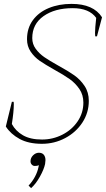

<svg xmlns="http://www.w3.org/2000/svg" viewBox="-20 -730 545 988"><path d="M10 -79 41 -206H50Q51 -203 51 -192Q51 -155 41 -92Q60 -56 98 -34Q136 -12 196 -12Q252 -12 301 -37Q350 -62 379.5 -105.5Q409 -149 409 -202Q409 -242 388.5 -272Q368 -302 338.5 -323Q309 -344 260 -371Q212 -398 184.5 -417Q157 -436 138 -464Q119 -492 119 -528Q119 -585 149 -626Q179 -667 231 -688.5Q283 -710 348 -710Q461 -710 505 -641L479 -543H470Q469 -547 469 -560Q469 -584 475 -638Q439 -688 354 -688Q262 -688 204 -647Q146 -606 146 -534Q146 -503 164 -478.5Q182 -454 208 -436Q234 -418 279 -393Q330 -365 361.5 -343Q393 -321 415 -288Q437 -255 437 -211Q437 -150 404 -99.5Q371 -49 315.5 -19.5Q260 10 196 10Q127 10 81 -15Q35 -40 10 -79ZM127 225Q146 205 159.5 180Q173 155 178 130L180 120Q173 124 159 124Q150 124 143.5 117Q137 110 137 100Q137 82 150.5 69Q164 56 180 56Q197 56 205.5 66.5Q214 77 214 94Q214 100 212 114Q206 142 185 179.5Q164 217 140 238Z"/></svg>

Font: Trirong Thin
Style: Italic
Weight: 250
Italic angle: -12°
Designer: Katatrad Team
Foundry: CadsonDemak
Version: Version 1.001